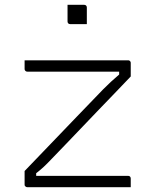

<svg xmlns="http://www.w3.org/2000/svg" viewBox="-20 -776 640 796"><path d="M82 -526H511Q515 -526 517 -524.5Q519 -523 520.5 -521Q522 -519 522 -515V-459Q489 -424 455.5 -389.5Q422 -355 389 -320.5Q356 -286 323 -251.5Q290 -217 257 -182.5Q224 -148 191 -114Q176 -98 161 -84Q146 -70 130 -58V-47Q158 -47 186 -47Q214 -47 242 -47H511Q516 -47 519 -44Q522 -41 522 -36Q522 -27 522 -18Q522 -9 522 0H93Q90 0 87.5 -1.5Q85 -3 83.5 -5Q82 -7 82 -11V-67Q137 -124 191.5 -181Q246 -238 300.5 -294.5Q355 -351 408 -406Q425 -423 440 -437Q455 -451 474 -467V-479Q443 -479 412.5 -479Q382 -479 351 -479H93Q90 -479 87.5 -480.5Q85 -482 83.5 -484.5Q82 -487 82 -490Q82 -499 82 -508Q82 -517 82 -526ZM260 -756Q269 -756 277.5 -756Q286 -756 294.5 -756Q303 -756 311.5 -756Q320 -756 329 -756Q334 -756 337 -753Q340 -750 340 -745V-676Q331 -676 322.5 -676Q314 -676 305.5 -676Q297 -676 288.5 -676Q280 -676 271 -676Q266 -676 263 -679Q260 -682 260 -687Z"/></svg>

Font: Recursive Monospace Light
Style: Regular
Weight: 300
Version: Version 1.047